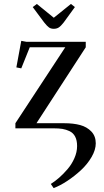

<svg xmlns="http://www.w3.org/2000/svg" viewBox="-20 -651 526 974"><path d="M58.1 0V-25.9L311 -411.1H130.9L87.9 -304.2L63 -309.1L87.9 -443.8L113.8 -439H415V-411.1L165 -25.9H306.2Q352.5 -25.9 386.7 -16.6Q420.9 -7.3 443.4 16.1Q465.8 39.6 465.8 76.2Q465.8 108.9 444.6 145.5Q423.3 182.1 390.6 212.4Q357.9 242.7 321.3 266.8Q284.7 291 252 303.2L237.8 282.2Q258.8 269 279.8 250.7Q300.8 232.4 322.3 207.5Q343.8 182.6 357.4 151.6Q371.1 120.6 371.1 89.8Q371.1 61 361.3 42.2Q351.6 23.4 333.3 14.6Q314.9 5.9 296.6 2.9Q278.3 0 252.9 0ZM146 -615.2 167 -630.9 252.9 -561 339.8 -630.9 359.9 -615.2 303.2 -537.1Q288.6 -518.6 278.1 -511.7Q267.6 -504.9 252.9 -504.9Q238.3 -504.9 228.8 -511.5Q219.2 -518.1 204.1 -537.1Z"/></svg>

Font: Dehuti
Style: Bold
Weight: 700
Version: Version 1.2